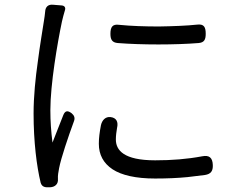

<svg xmlns="http://www.w3.org/2000/svg" viewBox="-20 -768 1020 812"><path d="M652 -656C593 -656 533 -658 484 -663C456 -667 447 -654 447 -625C447 -601 454 -588 478 -586C528 -582 588 -580 650 -580C710 -580 771 -582 820 -586C844 -588 850 -601 850 -625C850 -653 843 -667 815 -664C769 -659 711 -657 652 -656ZM773 -19C800 -22 825 -25 847 -28C872 -32 881 -45 880 -70C879 -101 865 -113 835 -107C771 -95 707 -90 636 -90C503 -90 470 -133 470 -178C470 -194 472 -209 475 -227C481 -252 473 -270 447 -273C426 -275 412 -260 407 -239C401 -208 398 -184 398 -160C398 -114 417 -78 456 -52C494 -27 554 -13 636 -13C687 -13 732 -15 773 -19ZM140 -508C130 -438 122 -360 122 -288C122 -169 135 -65 152 5C158 24 172 25 192 24C213 23 227 10 225 -11C225 -12 225 -12 225 -13C224 -24 227 -42 230 -57C238 -99 268 -188 293 -256C298 -269 294 -280 283 -289C267 -301 256 -301 248 -282C233 -245 216 -200 202 -165C196 -213 193 -254 193 -302C193 -412 223 -587 242 -677C245 -690 250 -710 255 -726C258 -736 253 -744 241 -745L216 -747L204 -748C184 -750 172 -739 171 -719C170 -707 168 -693 166 -681C160 -641 149 -578 140 -508Z"/></svg>

Font: GenSenRounded2 TW R
Style: Regular
Weight: 400
Version: Version 2.100;PS 2.1;hotconv 16.6.51;makeotf.lib2.5.65220 DE